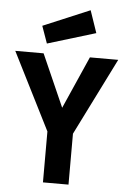

<svg xmlns="http://www.w3.org/2000/svg" viewBox="-62 -989 681 1033"><g transform="rotate(5 278.5 -472.5)"><path d="M166 -746 426 -825 385 -945 133 -839ZM556 -692H403L278 -409L153 -692H0L210 -275V0H348V-275Z"/></g></svg>

Font: RazerF5
Style: Bold
Weight: 700
Foundry: Razer Inc.
Version: Version 2